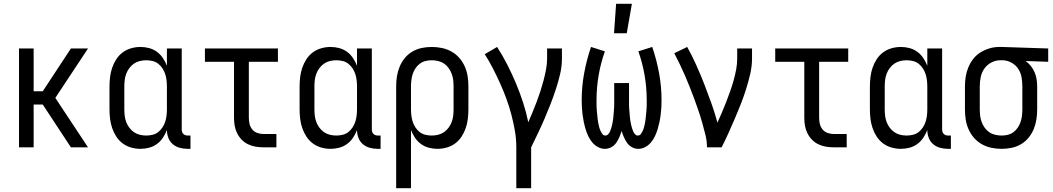

<svg xmlns="http://www.w3.org/2000/svg" viewBox="-20 -775 5540 1010"><path d="M80 0V-520H157V-295H205L353 -520H443L271 -260L443 0H353L205 -225H157V0Z M719 8Q694 8 669.5 1Q645 -6 625 -21Q605 -36 591.5 -57Q578 -78 570 -101.5Q562 -125 559 -150Q556 -175 556 -200V-320Q556 -345 559 -370Q562 -395 570 -418.5Q578 -442 591.5 -463Q605 -484 625 -499Q645 -514 669.5 -521Q694 -528 719 -528Q742 -528 764.5 -522Q787 -516 805.5 -502.5Q824 -489 837 -469.5Q850 -450 858 -429V-520H936V-93Q936 -87 938 -81Q940 -75 944.5 -70.5Q949 -66 955 -64Q961 -62 967 -62H982V8H967Q946 8 925.5 2.5Q905 -3 889 -16.5Q873 -30 865.5 -50Q858 -70 858 -91Q850 -70 837 -50.5Q824 -31 805.5 -17.5Q787 -4 764.5 2Q742 8 719 8ZM749 -62Q766 -62 782.5 -66Q799 -70 812 -80Q825 -90 834.5 -104.5Q844 -119 849 -134.5Q854 -150 856 -166.5Q858 -183 858 -200V-320Q858 -337 856 -353.5Q854 -370 849 -385.5Q844 -401 834.5 -415.5Q825 -430 812 -440Q799 -450 782.5 -454Q766 -458 749 -458Q732 -458 715.5 -454Q699 -450 685 -440.5Q671 -431 660.5 -417Q650 -403 644 -387Q638 -371 636 -354Q634 -337 634 -320V-200Q634 -183 636 -166Q638 -149 644 -133Q650 -117 660.5 -103Q671 -89 685 -79.5Q699 -70 715.5 -66Q732 -62 749 -62Z M1366 0Q1345 0 1324.5 -3.5Q1304 -7 1285 -16Q1266 -25 1251.5 -40Q1237 -55 1227.5 -74Q1218 -93 1214.5 -113.5Q1211 -134 1211 -155V-450H1058V-520H1442V-450H1289V-155Q1289 -138 1293 -122Q1297 -106 1307.5 -93.5Q1318 -81 1334 -75.5Q1350 -70 1366 -70H1434V0Z M1719 8Q1694 8 1669.5 1Q1645 -6 1625 -21Q1605 -36 1591.5 -57Q1578 -78 1570 -101.5Q1562 -125 1559 -150Q1556 -175 1556 -200V-320Q1556 -345 1559 -370Q1562 -395 1570 -418.5Q1578 -442 1591.5 -463Q1605 -484 1625 -499Q1645 -514 1669.5 -521Q1694 -528 1719 -528Q1742 -528 1764.5 -522Q1787 -516 1805.5 -502.5Q1824 -489 1837 -469.5Q1850 -450 1858 -429V-520H1936V-93Q1936 -87 1938 -81Q1940 -75 1944.5 -70.5Q1949 -66 1955 -64Q1961 -62 1967 -62H1982V8H1967Q1946 8 1925.5 2.5Q1905 -3 1889 -16.5Q1873 -30 1865.5 -50Q1858 -70 1858 -91Q1850 -70 1837 -50.5Q1824 -31 1805.5 -17.5Q1787 -4 1764.5 2Q1742 8 1719 8ZM1749 -62Q1766 -62 1782.5 -66Q1799 -70 1812 -80Q1825 -90 1834.5 -104.5Q1844 -119 1849 -134.5Q1854 -150 1856 -166.5Q1858 -183 1858 -200V-320Q1858 -337 1856 -353.5Q1854 -370 1849 -385.5Q1844 -401 1834.5 -415.5Q1825 -430 1812 -440Q1799 -450 1782.5 -454Q1766 -458 1749 -458Q1732 -458 1715.5 -454Q1699 -450 1685 -440.5Q1671 -431 1660.5 -417Q1650 -403 1644 -387Q1638 -371 1636 -354Q1634 -337 1634 -320V-200Q1634 -183 1636 -166Q1638 -149 1644 -133Q1650 -117 1660.5 -103Q1671 -89 1685 -79.5Q1699 -70 1715.5 -66Q1732 -62 1749 -62Z M2064 215V-320Q2064 -347 2068 -373Q2072 -399 2082 -423.5Q2092 -448 2109 -469Q2126 -490 2149 -503.5Q2172 -517 2198 -522.5Q2224 -528 2251 -528Q2278 -528 2304.5 -522.5Q2331 -517 2354.5 -504Q2378 -491 2396 -470.5Q2414 -450 2425 -425Q2436 -400 2440 -373.5Q2444 -347 2444 -320V-200Q2444 -175 2441 -150Q2438 -125 2430 -101.5Q2422 -78 2408.5 -57Q2395 -36 2375 -21Q2355 -6 2330.5 1Q2306 8 2281 8Q2258 8 2235.5 2Q2213 -4 2194.5 -17.5Q2176 -31 2163 -50.5Q2150 -70 2142 -91V215ZM2251 -62Q2268 -62 2284.5 -66Q2301 -70 2315 -79.5Q2329 -89 2339.5 -103Q2350 -117 2356 -133Q2362 -149 2364 -166Q2366 -183 2366 -200V-320Q2366 -337 2364 -354Q2362 -371 2356 -387Q2350 -403 2340 -417Q2330 -431 2316 -440.5Q2302 -450 2285 -454Q2268 -458 2251 -458Q2234 -458 2218 -454Q2202 -450 2188.5 -440Q2175 -430 2165.5 -415.5Q2156 -401 2151 -385.5Q2146 -370 2144 -353.5Q2142 -337 2142 -320V-200Q2142 -183 2144 -166.5Q2146 -150 2151 -134.5Q2156 -119 2165.5 -104.5Q2175 -90 2188 -80Q2201 -70 2217.5 -66Q2234 -62 2251 -62Z M2696 215V0Q2696 -44 2688.5 -87Q2681 -130 2670 -172Q2659 -214 2644 -255Q2629 -296 2611 -336Q2593 -376 2573 -415Q2553 -454 2530 -490L2595 -528Q2624 -483 2648.5 -435Q2673 -387 2694 -337Q2715 -287 2731.5 -236Q2748 -185 2759 -132Q2771 -159 2782 -186Q2793 -213 2803.5 -240.5Q2814 -268 2823 -296Q2832 -324 2839.5 -352.5Q2847 -381 2852.5 -410Q2858 -439 2858 -468V-520H2936V-468Q2936 -426 2926.5 -385.5Q2917 -345 2904 -305.5Q2891 -266 2876 -227.5Q2861 -189 2844.5 -150.5Q2828 -112 2810 -74.5Q2792 -37 2774 0V215Z M3210 -600 3221 -755H3304L3277 -600ZM3162 8Q3143 8 3125.5 -1.5Q3108 -11 3095.5 -26Q3083 -41 3074.5 -59Q3066 -77 3060.5 -95.5Q3055 -114 3051 -133Q3047 -152 3044.5 -171.5Q3042 -191 3041 -210.5Q3040 -230 3040 -249Q3040 -320 3053 -390.5Q3066 -461 3089 -528L3162 -505Q3140 -443 3129 -378.5Q3118 -314 3118 -248Q3118 -238 3118 -228Q3118 -218 3118.5 -208Q3119 -198 3120 -188Q3121 -178 3122 -168Q3123 -158 3124 -148Q3125 -138 3127 -128Q3129 -118 3131.5 -108Q3134 -98 3138 -89Q3142 -80 3148 -71Q3154 -62 3165 -62Q3173 -62 3179.5 -69Q3186 -76 3189.5 -84.5Q3193 -93 3195.5 -101.5Q3198 -110 3200 -118.5Q3202 -127 3203.5 -136Q3205 -145 3206 -153.5Q3207 -162 3207.5 -171Q3208 -180 3209 -189Q3210 -198 3210.5 -207Q3211 -216 3211 -224.5Q3211 -233 3211 -242Q3211 -251 3211 -260V-338H3289V-260Q3289 -251 3289 -242Q3289 -233 3289 -224.5Q3289 -216 3289.5 -207Q3290 -198 3291 -189Q3292 -180 3292.5 -171Q3293 -162 3294 -153.5Q3295 -145 3296.5 -136Q3298 -127 3300 -118.5Q3302 -110 3304.5 -101.5Q3307 -93 3310.5 -84.5Q3314 -76 3320.5 -69Q3327 -62 3335 -62Q3346 -62 3352 -71Q3358 -80 3362 -89Q3366 -98 3368.5 -108Q3371 -118 3373 -128Q3375 -138 3376 -148Q3377 -158 3378 -168Q3379 -178 3380 -188Q3381 -198 3381.5 -208Q3382 -218 3382 -228Q3382 -238 3382 -248Q3382 -314 3371 -378.5Q3360 -443 3338 -505L3411 -528Q3434 -461 3447 -390.5Q3460 -320 3460 -249Q3460 -230 3459 -210.5Q3458 -191 3455.5 -171.5Q3453 -152 3449 -133Q3445 -114 3439.5 -95.5Q3434 -77 3425.5 -59Q3417 -41 3404.5 -26Q3392 -11 3374.5 -1.5Q3357 8 3338 8Q3320 8 3304.5 -0.5Q3289 -9 3279 -23Q3269 -37 3262 -53.5Q3255 -70 3250 -86Q3245 -70 3238 -53.5Q3231 -37 3221 -23Q3211 -9 3195.5 -0.5Q3180 8 3162 8Z M3699 0Q3699 -33 3691 -65Q3683 -97 3674 -129Q3665 -161 3654.5 -192Q3644 -223 3632.5 -254Q3621 -285 3609 -315.5Q3597 -346 3584 -376Q3571 -406 3556.5 -436Q3542 -466 3527 -495L3595 -528Q3621 -481 3643 -432Q3665 -383 3684.5 -333Q3704 -283 3722 -232.5Q3740 -182 3754 -130Q3766 -157 3778 -184.5Q3790 -212 3800.5 -239.5Q3811 -267 3821 -295Q3831 -323 3839 -351.5Q3847 -380 3852.5 -409Q3858 -438 3858 -468V-520H3936V-468Q3936 -427 3926.5 -386Q3917 -345 3904.5 -305.5Q3892 -266 3877 -227.5Q3862 -189 3845.5 -151Q3829 -113 3812 -75Q3795 -37 3776 0Z M4366 0Q4345 0 4324.5 -3.5Q4304 -7 4285 -16Q4266 -25 4251.5 -40Q4237 -55 4227.5 -74Q4218 -93 4214.5 -113.5Q4211 -134 4211 -155V-450H4058V-520H4442V-450H4289V-155Q4289 -138 4293 -122Q4297 -106 4307.5 -93.5Q4318 -81 4334 -75.5Q4350 -70 4366 -70H4434V0Z M4719 8Q4694 8 4669.5 1Q4645 -6 4625 -21Q4605 -36 4591.5 -57Q4578 -78 4570 -101.5Q4562 -125 4559 -150Q4556 -175 4556 -200V-320Q4556 -345 4559 -370Q4562 -395 4570 -418.5Q4578 -442 4591.5 -463Q4605 -484 4625 -499Q4645 -514 4669.5 -521Q4694 -528 4719 -528Q4742 -528 4764.5 -522Q4787 -516 4805.5 -502.5Q4824 -489 4837 -469.5Q4850 -450 4858 -429V-520H4936V-93Q4936 -87 4938 -81Q4940 -75 4944.5 -70.5Q4949 -66 4955 -64Q4961 -62 4967 -62H4982V8H4967Q4946 8 4925.5 2.5Q4905 -3 4889 -16.5Q4873 -30 4865.5 -50Q4858 -70 4858 -91Q4850 -70 4837 -50.5Q4824 -31 4805.5 -17.5Q4787 -4 4764.5 2Q4742 8 4719 8ZM4749 -62Q4766 -62 4782.5 -66Q4799 -70 4812 -80Q4825 -90 4834.5 -104.5Q4844 -119 4849 -134.5Q4854 -150 4856 -166.5Q4858 -183 4858 -200V-320Q4858 -337 4856 -353.5Q4854 -370 4849 -385.5Q4844 -401 4834.5 -415.5Q4825 -430 4812 -440Q4799 -450 4782.5 -454Q4766 -458 4749 -458Q4732 -458 4715.5 -454Q4699 -450 4685 -440.5Q4671 -431 4660.5 -417Q4650 -403 4644 -387Q4638 -371 4636 -354Q4634 -337 4634 -320V-200Q4634 -183 4636 -166Q4638 -149 4644 -133Q4650 -117 4660.5 -103Q4671 -89 4685 -79.5Q4699 -70 4715.5 -66Q4732 -62 4749 -62Z M5249 8Q5222 8 5195.5 2.5Q5169 -3 5145.5 -16Q5122 -29 5104 -49.5Q5086 -70 5075 -95Q5064 -120 5060 -146.5Q5056 -173 5056 -200V-320Q5056 -346 5060 -371.5Q5064 -397 5074 -421Q5084 -445 5100 -465.5Q5116 -486 5138 -499.5Q5160 -513 5185 -520.5Q5210 -528 5236 -528H5250L5494 -520V-450L5375 -454Q5391 -443 5403 -427.5Q5415 -412 5422.5 -394.5Q5430 -377 5433 -358Q5436 -339 5436 -320V-200Q5436 -173 5432 -147Q5428 -121 5418 -96.5Q5408 -72 5391 -51Q5374 -30 5351 -16.5Q5328 -3 5302 2.5Q5276 8 5249 8ZM5249 -62Q5266 -62 5282 -66Q5298 -70 5311.5 -80Q5325 -90 5334.5 -104.5Q5344 -119 5349 -134.5Q5354 -150 5356 -166.5Q5358 -183 5358 -200V-320Q5358 -344 5354 -367.5Q5350 -391 5337.5 -411Q5325 -431 5304 -443.5Q5283 -456 5259 -458H5242Q5217 -458 5194.5 -446Q5172 -434 5158 -414Q5144 -394 5139 -369.5Q5134 -345 5134 -320V-200Q5134 -183 5136 -166Q5138 -149 5144 -133Q5150 -117 5160 -103Q5170 -89 5184 -79.5Q5198 -70 5215 -66Q5232 -62 5249 -62Z"/></svg>

Font: Iosevka SS18
Style: Regular
Weight: 400
Monospace: yes
Designer: Belleve Invis
Foundry: Belleve Invis
Version: Version 25.1.1; ttfautohint (v1.8.4)